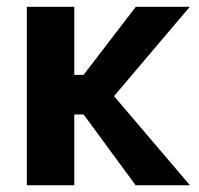

<svg xmlns="http://www.w3.org/2000/svg" viewBox="-20 -553 595 573"><path d="M385.3 -532.7H546.4L320.3 -266.1L546.9 0H384.8L229.5 -211.4H201.7V0H60.1V-532.7H201.7V-329.6H229.5Z"/></svg>

Font: Estedad-FD Bold
Style: Regular
Weight: 700
Designer: Amin Abedi
Version: Version 7.3